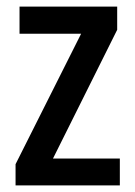

<svg xmlns="http://www.w3.org/2000/svg" viewBox="-20 -560 407 580"><path d="M342 0V-81H140L334 -470V-540H39V-458H225L27 -64V0Z"/></svg>

Font: Noto Sans Thai Looped Condensed Medium
Style: Regular
Weight: 500
Width: 3
Designer: Sasikarn Vongin, Ben Mitchell
Foundry: The Fontpad Ltd
Version: Version 1.001